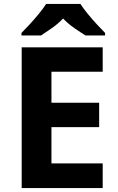

<svg xmlns="http://www.w3.org/2000/svg" viewBox="-20 -954 600 974"><path d="M501 0H90V-714H501V-590H241V-433H483V-309H241V-125H501ZM388 -934Q402 -912 424.5 -884.5Q447 -857 471 -831Q495 -805 513 -787V-774H414Q388 -790 357 -811.5Q326 -833 300 -860Q274 -833 244 -812Q214 -791 188 -774H89V-787Q108 -806 131.5 -831.5Q155 -857 177.5 -884.5Q200 -912 214 -934Z"/></svg>

Font: Noto Sans Bengali UI
Style: Bold
Weight: 700
Designer: Jelle Bosma - Monotype Design Team
Foundry: Monotype Imaging Inc.
Version: Version 2.003; ttfautohint (v1.8.4.7-5d5b)